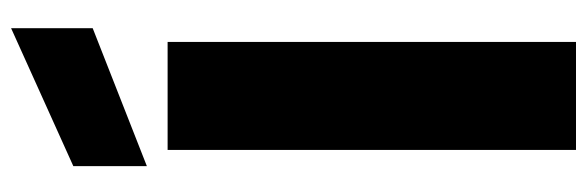

<svg xmlns="http://www.w3.org/2000/svg" viewBox="-378 -686 1064 348"><g transform="rotate(-90 154.0 -512.0)"><path d="M56.2 0V-740.2H252V0ZM26.9 -911.1 276.9 -1023.9V-876L26.9 -777.8Z"/></g></svg>

Font: Poppins ExtraBold
Style: Regular
Weight: 800
Designer: Ninad Kale (Devanagari), Jonny Pinhorn (Latin)
Foundry: Indian Type Foundry
Version: Version 3.200;PS 1.000;hotconv 16.6.54;makeotf.lib2.5.65590